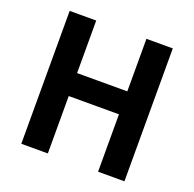

<svg xmlns="http://www.w3.org/2000/svg" viewBox="-130 -874 1016 1006"><g transform="rotate(20 378.5 -370.5)"><path d="M91 0H239V-320H519V0H666V-741H519V-448H239V-741H91Z"/></g></svg>

Font: Noto Sans CJK TC
Style: Bold
Weight: 700
Designer: Ryoko NISHIZUKA 西塚涼子 (kana, bopomofo & ideographs); Paul D. Hunt (Latin, Greek & Cyrillic); Sandoll Communications 산돌커뮤니
Foundry: Adobe
Version: Version 2.004;hotconv 1.0.118;makeotfexe 2.5.65603